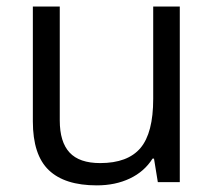

<svg xmlns="http://www.w3.org/2000/svg" viewBox="-20 -555 654 585"><path d="M162.1 -535.2V-188Q162.1 -122.6 191.9 -90.3Q221.7 -58.1 285.2 -58.1Q369.1 -58.1 408 -104Q446.8 -149.9 446.8 -253.9V-535.2H527.8V0H460.9L449.2 -71.8H444.8Q419.9 -32.2 375.7 -11.2Q331.5 9.8 274.9 9.8Q177.2 9.8 128.7 -36.6Q80.1 -83 80.1 -185.1V-535.2Z"/></svg>

Font: f07686384
Style: Regular
Weight: 400
Foundry: Ascender Corporation
Version: Version 1.10